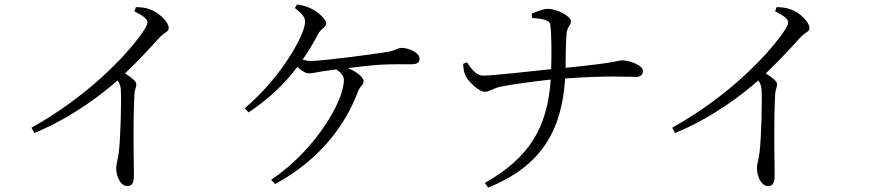

<svg xmlns="http://www.w3.org/2000/svg" viewBox="-20 -797 3930 866"><path d="M586 -746C628 -725 645 -711 645 -695C645 -687 637 -670 618 -644C548 -545 375 -362 122 -221L135 -197C310 -269 448 -379 510 -434C521 -420 524 -408 525 -390C528 -345 524 -178 516 -110C512 -77 504 -57 504 -39C504 -6 521 42 554 42C575 42 584 30 584 -7C584 -67 579 -220 586 -365C586 -390 595 -404 595 -417C595 -431 572 -448 544 -466C610 -529 659 -583 696 -624C723 -654 741 -652 741 -671C741 -697 697 -741 658 -754C637 -763 616 -764 593 -765Z M1221 33C1419 -74 1536 -228 1595 -385C1603 -407 1620 -414 1620 -431C1620 -448 1590 -473 1549 -490C1604 -497 1661 -503 1695 -505C1741 -508 1803 -507 1833 -507C1867 -507 1872 -517 1872 -534C1872 -559 1825 -581 1791 -581C1772 -581 1766 -568 1722 -562C1667 -553 1438 -522 1381 -522C1369 -522 1358 -524 1345 -528C1372 -567 1396 -607 1418 -649C1430 -669 1451 -674 1451 -692C1451 -710 1416 -742 1388 -756C1372 -765 1346 -773 1320 -777L1310 -761C1340 -737 1356 -721 1356 -699C1356 -638 1243 -442 1084 -309L1101 -290C1197 -354 1266 -422 1321 -495C1338 -480 1358 -466 1372 -466C1391 -466 1415 -473 1440 -476L1496 -484C1517 -471 1531 -456 1531 -436C1531 -338 1398 -116 1203 14Z M2069 -509C2070 -487 2073 -467 2081 -453C2091 -431 2140 -383 2166 -383C2190 -383 2205 -399 2237 -406C2287 -416 2387 -430 2464 -438C2449 -219 2366 -85 2167 28L2182 49C2422 -48 2514 -208 2529 -443C2719 -457 2815 -450 2849 -450C2866 -450 2880 -458 2880 -477C2880 -504 2816 -525 2786 -525C2769 -525 2769 -515 2531 -491C2531 -538 2532 -594 2535 -639C2537 -680 2555 -678 2555 -701C2555 -723 2495 -757 2450 -757C2429 -757 2393 -742 2378 -735L2380 -716C2413 -713 2459 -710 2462 -686C2468 -643 2468 -551 2466 -485C2372 -475 2202 -456 2160 -456C2128 -455 2106 -487 2086 -516Z M3476 -746C3518 -725 3535 -711 3535 -695C3535 -687 3527 -670 3508 -644C3438 -545 3265 -362 3012 -221L3025 -197C3200 -269 3338 -379 3400 -434C3411 -420 3414 -408 3415 -390C3418 -345 3414 -178 3406 -110C3402 -77 3394 -57 3394 -39C3394 -6 3411 42 3444 42C3465 42 3474 30 3474 -7C3474 -67 3469 -220 3476 -365C3476 -390 3485 -404 3485 -417C3485 -431 3462 -448 3434 -466C3500 -529 3549 -583 3586 -624C3613 -654 3631 -652 3631 -671C3631 -697 3587 -741 3548 -754C3527 -763 3506 -764 3483 -765Z"/></svg>

Font: Source Han Serif KR
Style: Regular
Weight: 400
Designer: Ryoko NISHIZUKA 西塚涼子 (kana & ideographs); Frank Grießhammer (Latin, Greek & Cyrillic); Wenlong ZHANG 张文龙 (bopomofo); San
Foundry: Adobe
Version: Version 2.001;hotconv 1.1.0;makeotfexe 2.6.0